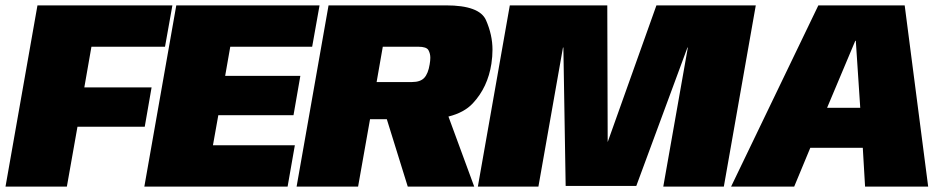

<svg xmlns="http://www.w3.org/2000/svg" viewBox="-78 -695 3530 715"><path d="M61.5 -675H564L536.5 -521H262.5L236 -369.5H486.5L461 -223H210.5L171 0H-57.5Z M578.5 -675H1112L1084.5 -521H779.5L760.5 -412.5H1040.5L1015 -266H735L715 -154H1020L993 0H459.5Z M1145.5 -675H1583Q1707.5 -675 1731.8 -620Q1756 -565 1756 -510Q1756 -485 1752 -458Q1738.5 -370 1683 -310.5Q1650.5 -275.5 1592 -261L1688 0H1440.5L1362.5 -251H1300L1255.5 0H1026.5ZM1456.5 -389.5Q1487.5 -389.5 1502 -405.2Q1516.5 -421 1522 -455Q1524.5 -469 1524.5 -480Q1524.5 -495.5 1517.5 -508.2Q1510.5 -521 1479.5 -521H1347.5L1324.5 -389.5Z M1820.5 -675H2183.5L2185 -166L2366.5 -675H2736.5L2617.5 0H2392L2483.5 -518H2482L2291.5 -2.5H2028.5L2020 -518H2018.5L1927 0H1701.5Z M2969.5 -675H3291L3378.5 0H3143.5L3135 -144.5H2939.5L2879.5 0H2644.5ZM3125.5 -293.5 3109 -543H3107L3002 -293.5Z"/></svg>

Font: Rudi
Style: Regular
Weight: 400
Italic angle: -10°
Designer: Tyler Finck
Foundry: Etcetera Type Company
Version: Version 1.111; ttfautohint (v1.8.4)